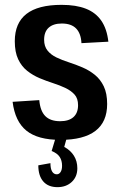

<svg xmlns="http://www.w3.org/2000/svg" viewBox="-20 -569 499 792"><path d="M229 8Q136 8 89 -30Q42 -68 32 -149L142 -156Q146 -111 167 -90Q188 -69 228 -69Q264 -69 283 -86Q302 -103 302 -135Q302 -163 287.5 -179Q273 -195 250 -206Q227 -217 199 -226Q171 -235 143.5 -246.5Q116 -258 92.5 -276.5Q69 -295 55 -324.5Q41 -354 41 -399Q41 -474 89 -511.5Q137 -549 234 -549Q294 -549 334.5 -533Q375 -517 398 -483.5Q421 -450 427 -397L316 -391Q314 -431 294 -451.5Q274 -472 235 -472Q200 -472 181 -455Q162 -438 162 -405Q162 -378 176 -360.5Q190 -343 213 -332Q236 -321 264 -312Q292 -303 320 -291Q348 -279 371 -260.5Q394 -242 408 -213Q422 -184 422 -140Q422 -66 373.5 -29Q325 8 229 8ZM217 203Q179 203 158.5 179.5Q138 156 138 113L188 104Q188 127 195 138.5Q202 150 214 150Q224 150 230 140.5Q236 131 236 115Q236 93 226 78Q216 63 193 54L209 1H255L245 37Q271 51 285 73.5Q299 96 299 125Q299 160 276 181.5Q253 203 217 203Z"/></svg>

Font: Pathway Extreme Condensed SemiBold
Style: Regular
Weight: 600
Width: 3
Version: Version 1.001;gftools[0.9.26]